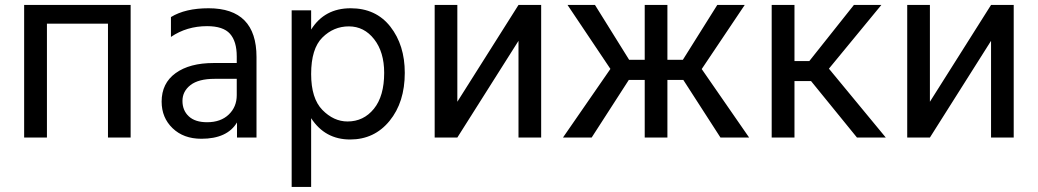

<svg xmlns="http://www.w3.org/2000/svg" viewBox="-20 -548 4136 765"><path d="M500.5 0V-528.3H76.2V0H167V-453.6H410.2V0Z M923.3 -233.9V-168.9Q923.3 -122.1 891.4 -91.6Q859.4 -61 805.2 -61Q757.3 -61 732.2 -84.5Q707 -107.9 707 -146Q707 -184.1 739 -209Q771 -233.9 835 -233.9ZM661.1 -400.9Q724.1 -443.8 805.2 -443.8Q869.1 -443.8 896.2 -413.6Q923.3 -383.3 923.3 -323.2V-296.9H831.1Q735.4 -296.9 679.7 -256.6Q624 -216.3 624 -143.1Q624 -79.1 667.7 -37.1Q711.4 4.9 782.2 4.9Q885.3 4.9 924.3 -60.1V0H1002V-320.8Q1002 -515.1 811 -515.1Q718.3 -515.1 661.1 -480Z M1364.7 -64Q1309.6 -64 1264.6 -109.9Q1219.7 -155.8 1219.7 -252.9Q1219.7 -354 1264.4 -398.4Q1309.1 -442.9 1369.9 -442.9Q1430.7 -442.9 1470.7 -391.8Q1510.7 -340.8 1510.7 -257.8Q1510.7 -165 1469.7 -114.5Q1428.7 -64 1364.7 -64ZM1219.7 -506.8H1142.1V196.8H1219.7V-77.1Q1274.9 7.8 1375 7.8Q1471.7 7.8 1532.2 -66.4Q1592.8 -140.6 1592.8 -257.8Q1592.8 -368.2 1535.4 -441.7Q1478 -515.1 1377 -515.1Q1272.9 -515.1 1219.7 -430.2Z M2045.9 -528.3 1802.2 -142.6V-528.3H1711.9V0H1802.2L2045.9 -385.3V0H2136.2V-528.3Z M2702.6 -229.5 2850.6 0H2964.8L2775.9 -272.9L2947.3 -528.3H2837.9L2700.7 -309.6H2639.2V-528.3H2548.8V-309.6H2486.8L2350.6 -528.3H2241.2L2412.1 -273.4L2223.1 0H2337.4L2485.4 -229.5H2548.8V0H2639.2V-229.5Z M3211.4 -225.1 3394.5 0H3509.3L3282.7 -274.4L3491.7 -528.3H3382.3L3204.6 -304.7H3145.5V-528.3H3054.7V0H3145.5V-225.1Z M3928.7 -528.3 3685.1 -142.6V-528.3H3594.7V0H3685.1L3928.7 -385.3V0H4019V-528.3Z"/></svg>

Font: FAU Chimera
Style: Regular
Weight: 400
Version: Version 1.002;hotconv 1.0.117;makeotfexe 2.5.65602